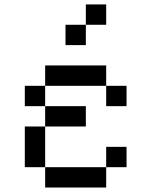

<svg xmlns="http://www.w3.org/2000/svg" viewBox="-20 -838 676 858"><path d="M90.9 -454.5V-363.6H181.8V-454.5ZM181.8 -545.5V-454.5H454.5V-545.5ZM181.8 -363.6V-272.7H363.6V-363.6ZM90.9 -272.7V-90.9H181.8V-272.7ZM181.8 -90.9V0H454.5V-90.9ZM454.5 -454.5V-363.6H545.5V-454.5ZM454.5 -181.8V-90.9H545.5V-181.8ZM363.6 -818.2V-727.3H454.5V-818.2ZM272.7 -727.3V-636.4H363.6V-727.3Z"/></svg>

Font: Departure Mono
Style: Regular
Weight: 400
Monospace: yes
Designer: Helena Zhang
Version: Version 1.500;Glyphs 3.3.1 (3343)